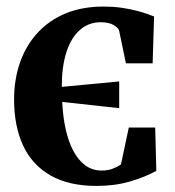

<svg xmlns="http://www.w3.org/2000/svg" viewBox="-20 -568 548 600"><path d="M282 13Q195 13 137.8 -19.8Q80.5 -52.5 52.2 -113.2Q24 -174 24 -257Q24 -319.5 42.5 -372.5Q61 -425.5 96.8 -464.8Q132.5 -504 184.5 -525.8Q236.5 -547.5 304 -547.5Q333 -547.5 359.8 -543.8Q386.5 -540 411.8 -533.2Q437 -526.5 461.5 -516.5L457 -370H373.5L352.5 -471Q351 -480 336 -489.2Q321 -498.5 294.5 -498.5Q257 -498.5 229.5 -474.2Q202 -450 187.5 -404.8Q173 -359.5 173 -296.5L352.5 -313.5V-230L174.5 -249.5Q176.5 -204 185 -165.2Q193.5 -126.5 208.8 -97.2Q224 -68 246.2 -51.5Q268.5 -35 298 -35Q317.5 -35 333.2 -41.2Q349 -47.5 358 -54L382.5 -169.5H465L468.5 -34Q433 -14.5 386 -0.8Q339 13 282 13Z"/></svg>

Font: Merriweather 72pt
Style: Bold
Weight: 700
Version: Version 2.100